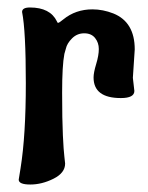

<svg xmlns="http://www.w3.org/2000/svg" viewBox="-20 -476 395 513"><path d="M335 -268 339 -233Q339 -214 303 -214Q230 -214 230 -269Q230 -282 237 -305Q244 -328 244 -345Q244 -362 234 -374.5Q224 -387 205 -387Q186 -387 172.5 -373.5Q159 -360 156 -346L152 -332Q146 -301 146 -228.5Q146 -156 148 -114.5Q150 -73 152 -57.5Q154 -42 154 -39Q154 -14 123 1.5Q92 17 61 17Q30 17 30 4L35 -27Q49 -114 49 -254Q49 -394 39 -444Q39 -456 60 -456Q114 -456 132 -419Q133 -415 135.5 -415Q138 -415 149 -424Q182 -451 227 -451Q255 -451 283 -440Q340 -417 340 -344Z"/></svg>

Font: Aladin
Style: Regular
Weight: 400
Designer: Angel Koziupa and Alejandro Paul
Foundry: Angel Koziupa and Alejandro Paul
Version: Version 1.000